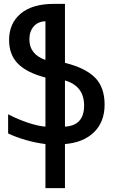

<svg xmlns="http://www.w3.org/2000/svg" viewBox="-20 -735 593 993"><path d="M521 -194Q521 -105 466.5 -51.5Q412 2 316 10V238H215V10Q165 4 113 -11Q61 -26 22 -45V-144Q74 -117 125.5 -100Q177 -83 215 -80V-334Q119 -359 73 -405.5Q27 -452 27 -528Q27 -614 87 -664.5Q147 -715 259 -715H316V-410Q421 -384 471 -334Q521 -284 521 -194ZM215 -425V-625Q177 -624 154.5 -598.5Q132 -573 132 -531Q132 -454 215 -425ZM415 -189Q415 -290 316 -319V-80Q415 -86 415 -189Z"/></svg>

Font: Noto Sans Armenian Medium Cond
Style: Regular
Weight: 500
Width: 3
Designer: Monotype Design team
Foundry: Monotype Imaging Inc.
Version: Version 1.000